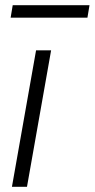

<svg xmlns="http://www.w3.org/2000/svg" viewBox="-20 -720 365 740"><path d="M21 -652H317L325 -700H29ZM26 0H84L177 -526H119Z"/></svg>

Font: Archivo ExtraLight
Style: Italic
Weight: 200
Italic angle: -10°
Designer: Hector Gatti
Foundry: Omnibus-Type
Version: Version 2.001